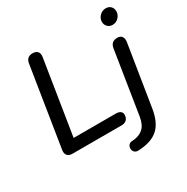

<svg xmlns="http://www.w3.org/2000/svg" viewBox="-195 -858 1181 1215"><g transform="rotate(-30 395.5 -250.5)"><path d="M54 -53 146 -633Q153 -677 198 -677Q222 -677 233.5 -663Q245 -649 241 -624L155 -83H463Q484 -83 496 -74.5Q508 -66 508 -50Q508 -26 494.5 -13Q481 0 458 0H99Q74 0 62 -14Q50 -28 54 -53ZM432 155Q432 140 441.5 129.5Q451 119 467 119Q516 117 545.5 91.5Q575 66 584 13L657 -448Q664 -494 711 -494Q733 -494 743.5 -479.5Q754 -465 750 -439L679 5Q664 100 615 143.5Q566 187 472 191Q453 192 442.5 181.5Q432 171 432 155ZM677 -629Q677 -655 696 -673.5Q715 -692 741 -692Q763 -692 776.5 -678Q790 -664 790 -642Q790 -617 771.5 -598Q753 -579 727 -579Q705 -579 691 -593.5Q677 -608 677 -629Z"/></g></svg>

Font: SN Pro
Style: Italic
Weight: 400
Italic angle: -9°
Designer: Tobias Whetton
Foundry: Supernotes
Version: Version 1.003